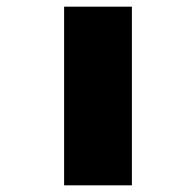

<svg xmlns="http://www.w3.org/2000/svg" viewBox="-20 -555 587 575"><path d="M172 0V-535H375V0Z"/></svg>

Font: Lexend Tera Black
Style: Regular
Weight: 900
Version: Version 1.007